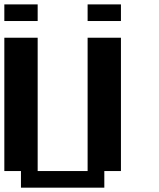

<svg xmlns="http://www.w3.org/2000/svg" viewBox="-20 -866 732 886"><path d="M76.7 0V-76.7H0V-691.9H153.8V-76.7H384.3V-691.9H538.1V-76.7H461.4V0ZM0 -769V-845.7H153.8V-769ZM384.3 -769V-845.7H538.1V-769Z"/></svg>

Font: Good Old DOS
Style: Regular
Weight: 400
Designer: Vasily Draigo
Foundry: Vasily Draigo
Version: 1.0